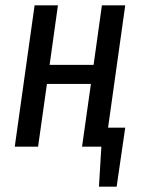

<svg xmlns="http://www.w3.org/2000/svg" viewBox="-20 -547 534 716"><path d="M447 -527 383 -71H447L415 149H349L358 0H286L319 -234H155L122 0H35L109 -527H196L165 -305H329L360 -527Z"/></svg>

Font: Fira Sans Extra Condensed
Style: Italic
Weight: 400
Width: 3
Italic angle: -8°
Designer: Carrois Corporate & Edenspiekermann AG
Foundry: Carrois Corporate GbR & Edenspiekermann AG
Version: Version 4.203